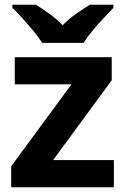

<svg xmlns="http://www.w3.org/2000/svg" viewBox="-20 -786 528 806"><path d="M458 0H27V-88L280 -432H42V-546H449V-449L203 -114H458ZM157 -606Q143 -629 120.5 -656Q98 -683 74.5 -709Q51 -735 32 -753V-766H131Q157 -750 187 -728.5Q217 -707 243 -680Q269 -707 300 -728.5Q331 -750 357 -766H456V-753Q438 -735 414 -709Q390 -683 367.5 -656Q345 -629 331 -606Z"/></svg>

Font: Noto Sans Balinese
Style: Bold
Weight: 700
Designer: Aditya Bayu, David Williams
Foundry: David Williams
Version: Version 2.005; ttfautohint (v1.8.4.7-5d5b)